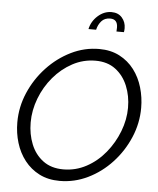

<svg xmlns="http://www.w3.org/2000/svg" viewBox="-60 -968 843 1025"><g transform="rotate(5 361.0 -456.0)"><path d="M298 5Q236 5 189 -19Q142 -43 110 -84Q78 -125 62 -177.5Q46 -230 46 -287Q46 -370 79 -446.5Q112 -523 168.5 -583.5Q225 -644 297 -679.5Q369 -715 448 -715Q510 -715 557 -690.5Q604 -666 635.5 -624.5Q667 -583 682.5 -530Q698 -477 698 -421Q698 -339 665.5 -262.5Q633 -186 577 -125.5Q521 -65 449 -30Q377 5 298 5ZM312 -58Q378 -58 435.5 -89Q493 -120 536 -172.5Q579 -225 603.5 -288.5Q628 -352 628 -416Q628 -479 606 -532.5Q584 -586 541 -618.5Q498 -651 434 -651Q368 -651 310.5 -620Q253 -589 209.5 -537.5Q166 -486 141.5 -422Q117 -358 117 -293Q117 -230 138.5 -176.5Q160 -123 203.5 -90.5Q247 -58 312 -58ZM381 -816Q390 -858 423 -887.5Q456 -917 496 -917Q532 -917 552.5 -893.5Q573 -870 573 -837Q573 -826 571 -816H531Q531 -822 531.5 -827Q532 -832 532 -837Q532 -882 492 -882Q462 -882 445 -862.5Q428 -843 422 -816Z"/></g></svg>

Font: Raleway
Style: Italic
Weight: 400
Italic angle: -12°
Designer: Matt McInerney, Pablo Impallari, Rodrigo Fuenzalida
Foundry: Matt McInerney, Pablo Impallari, Rodrigo Fuenzalida
Version: Version 4.026